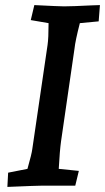

<svg xmlns="http://www.w3.org/2000/svg" viewBox="-20 -730 413 755"><path d="M12 -51 88 -66Q105 -126 107 -144L167 -553Q171 -580 171 -639L101 -651L115 -710Q213 -705 232 -705Q263 -705 343 -709L373 -710L368 -646L294 -639Q276 -569 273 -539L220 -174Q215 -138 211 -66L290 -58L276 0H148Q127 0 9 5Z"/></svg>

Font: Andada Pro SemiBold
Style: Italic
Weight: 600
Italic angle: -6.99998°
Designer: Carolina Giovagnoli
Foundry: Huerta Tipografica
Version: Version 3.005